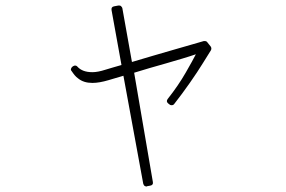

<svg xmlns="http://www.w3.org/2000/svg" viewBox="-20 -640 1040 697"><path d="M512 37Q512 37 512.5 37Q513 37 514 36L525 34Q537 32 535 21L467 -376Q522 -393 583 -410Q614 -419 642.5 -427.5Q671 -436 691 -443Q681 -423 654 -376Q627 -329 589 -281Q582 -272 590 -265L595 -261Q598 -258 603 -258H604Q609 -258 612 -262Q641 -299 669 -339Q697 -379 717 -411.5Q737 -444 746 -458Q749 -465 745 -471L733 -486Q730 -491 723 -491Q722 -491 721.5 -491Q721 -491 720 -491Q707 -487 678.5 -479Q650 -471 612.5 -460Q575 -449 535 -437.5Q495 -426 459 -415L424 -611Q423 -614 419 -618Q417 -620 412 -620Q411 -620 411 -620Q411 -620 410 -620L394 -617Q383 -615 385 -603L421 -404Q403 -399 388 -394.5Q373 -390 363 -387Q335 -378 316 -378H315Q279 -378 261 -398Q258 -402 252 -402Q250 -402 246 -400L243 -398Q240 -396 238 -391Q236 -386 240 -382Q246 -373 251.5 -366.5Q257 -360 264 -355Q284 -339 315 -339H316Q328 -339 342.5 -341.5Q357 -344 374 -349Q384 -352 397.5 -356Q411 -360 428 -365L500 27Q502 33 505 35Q509 37 512 37Z"/></svg>

Font: Kokoro
Style: Regular
Weight: 400
Version: Version 1.00